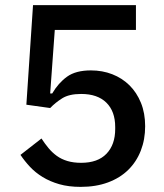

<svg xmlns="http://www.w3.org/2000/svg" viewBox="-20 -718 640 750"><path d="M511 -601H194L176 -353H184Q208 -394 242 -418.5Q276 -443 335 -443Q380 -443 418.5 -428Q457 -413 485.5 -385Q514 -357 530.5 -316.5Q547 -276 547 -225Q547 -173 530 -129.5Q513 -86 481 -54.5Q449 -23 402 -5.5Q355 12 295 12Q248 12 211.5 1.5Q175 -9 146.5 -26.5Q118 -44 97 -66.5Q76 -89 60 -113L142 -177Q155 -157 169.5 -139.5Q184 -122 202 -109Q220 -96 243.5 -89Q267 -82 297 -82Q362 -82 396 -117.5Q430 -153 430 -214V-222Q430 -283 395.5 -317Q361 -351 297 -351Q250 -351 223 -334Q196 -317 176 -296L83 -309L109 -698H511Z"/></svg>

Font: IBM Plaex Mono Medium
Style: Regular
Weight: 500
Designer: Mike Abbink, Paul van der Laan, Pieter van Rosmalen
Foundry: Bold Monday
Version: Version 2.003